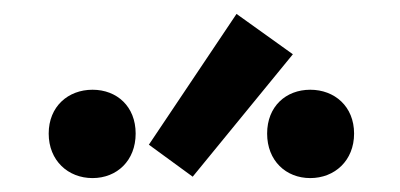

<svg xmlns="http://www.w3.org/2000/svg" viewBox="-20 -825 575 276"><path d="M194 -617 320 -805 401 -747 257 -571ZM175 -633C175 -594 148 -569 113 -569C78 -569 50 -594 50 -633C50 -672 78 -696 113 -696C148 -696 175 -672 175 -633ZM489 -633C489 -594 461 -569 426 -569C391 -569 364 -594 364 -633C364 -672 391 -696 426 -696C461 -696 489 -672 489 -633Z"/></svg>

Font: Repo Medium
Style: Regular
Weight: 500
Designer: Stefan Peev
Foundry: Context Ltd
Version: Version 1.502